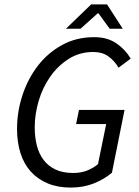

<svg xmlns="http://www.w3.org/2000/svg" viewBox="-20 -836 628 868"><path d="M57 -253Q57 -331 81.5 -405.5Q106 -480 151 -538.5Q196 -597 260.5 -632.5Q325 -668 406 -668Q465 -668 505.5 -640.5Q546 -613 571 -571L516 -530Q497 -562 469.5 -581.5Q442 -601 402 -601Q340 -601 291 -570Q242 -539 207.5 -490Q173 -441 155 -380.5Q137 -320 137 -260Q137 -216 146.5 -178.5Q156 -141 177 -113Q198 -85 231 -69.5Q264 -54 311 -54Q347 -54 375 -65.5Q403 -77 423 -94L460 -275H324L337 -339H543L486 -55Q450 -25 403.5 -6.5Q357 12 300 12Q241 12 195.5 -7Q150 -26 119 -60.5Q88 -95 72.5 -144Q57 -193 57 -253ZM392 -816H464L535 -706H476L425 -776H422L344 -706H278Z"/></svg>

Font: mr_Source Sans Pro
Style: Italic
Weight: 400
Italic angle: -11°
Designer: Paul D. Hunt
Foundry: Adobe Systems Incorporated
Version: Version 1.036;July 10, 2024;FontCreator 11.5.0.2430 64-bit